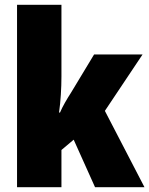

<svg xmlns="http://www.w3.org/2000/svg" viewBox="-20 -780 622 800"><path d="M236 -760H51V0H236V-155L287 -198L376 0H582L417 -318L574 -553H372L276 -394Q263 -374 250.5 -352Q238 -330 230 -311H226Q231 -346 233.5 -385.5Q236 -425 236 -461Z"/></svg>

Font: Noto Sans Display SemiCondensed Black
Style: Regular
Weight: 900
Width: 4
Designer: Monotype Design Team
Foundry: Monotype Imaging Inc.
Version: Version 1.900